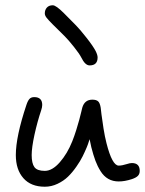

<svg xmlns="http://www.w3.org/2000/svg" viewBox="-20 -708 550 728"><path d="M40 -120.1Q40 -189.9 80.1 -310.1Q85.4 -326.2 91.8 -333Q98.1 -339.8 109.9 -339.8Q140.1 -339.8 140.1 -310.1Q140.1 -301.8 136.2 -290Q121.6 -246.6 110.8 -197.5Q100.1 -148.4 100.1 -120.1Q100.1 -88.4 110.6 -74.2Q121.1 -60.1 149.9 -60.1Q178.2 -60.1 206.8 -92.8Q235.4 -125.5 253.9 -171.9Q261.7 -191.4 269 -214.6Q276.4 -237.8 280.5 -253.7Q284.7 -269.5 288.1 -283.7Q291.5 -297.9 292 -299.8Q300.8 -330.1 330.1 -330.1Q345.2 -330.1 352.1 -323.7Q358.9 -317.4 361.8 -299.8Q361.8 -298.8 364.7 -274.7Q367.7 -250.5 372.6 -220.2Q377.4 -189.9 383.8 -165Q405.3 -80.1 430.2 -80.1Q442.9 -80.1 460.9 -85.9Q472.7 -89.8 480 -89.8Q509.8 -89.8 509.8 -60.1Q509.8 -48.3 502.9 -41.3Q496.1 -34.2 480 -28.8Q453.1 -20 430.2 -20Q407.7 -20 390.6 -29.8Q373.5 -39.6 361.6 -58.6Q349.6 -77.6 341.8 -98.6Q334 -119.6 326.2 -149.9Q324.2 -157.2 319.8 -180.2Q312 -155.8 309.1 -149.9Q301.8 -132.3 293.2 -115Q284.7 -97.7 269.5 -75.9Q254.4 -54.2 237.8 -38.1Q221.2 -22 198 -11Q174.8 0 149.9 0Q97.2 0 68.6 -32.5Q40 -64.9 40 -120.1ZM149.9 -657.2Q149.9 -670.4 157.7 -679.2Q165.5 -688 180.2 -688Q192.4 -688 222.2 -658.2L268.1 -611.8Q282.2 -597.7 307.6 -565.4Q333 -533.2 342.8 -514.2Q350.1 -499.5 350.1 -490.2Q350.1 -460 319.8 -460Q302.7 -460 288.1 -490.2Q281.2 -503.9 260.3 -530.3Q239.3 -556.6 226.1 -569.8Q216.3 -579.6 203.4 -592.3Q190.4 -605 180.2 -615.2Q163.1 -632.3 156.5 -640.9Q149.9 -649.4 149.9 -657.2Z"/></svg>

Font: Pecita
Style: Book
Weight: 400
Width: 6
Version: Version 3.4.1